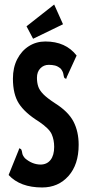

<svg xmlns="http://www.w3.org/2000/svg" viewBox="-20 -816 390 847"><path d="M166 11Q69 11 18 -44L62 -153L65 -162L73 -158Q77 -151 78 -141Q79 -131 90 -118Q121 -91 158 -90Q187 -90 203 -110.5Q219 -131 219 -168Q219 -199 208 -224Q197 -249 151 -280Q90 -318 63.5 -359Q37 -400 37 -469Q37 -518 56 -555Q75 -592 107.5 -612.5Q140 -633 180 -633Q270 -633 318 -571L275 -477L272 -468L264 -472Q261 -479 259.5 -489.5Q258 -500 248 -513Q235 -524 222.5 -527Q210 -530 195 -530Q173 -530 158 -514.5Q143 -499 143 -473Q143 -452 148.5 -435Q154 -418 170.5 -401Q187 -384 222 -361Q281 -324 304 -280Q327 -236 327 -177Q327 -90 282 -39.5Q237 11 166 11ZM126 -645 97 -700 219 -796 258 -709Z"/></svg>

Font: Inconsolata ExtraCondensed Black
Style: Regular
Weight: 900
Width: 2
Monospace: yes
Designer: Raph Levien, Cyreal, Brenton Simpson
Foundry: Raph Levien, Cyreal, Google
Version: Version 3.001; ttfautohint (v1.8.2.53-6de2)